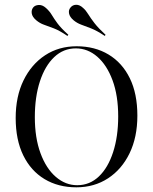

<svg xmlns="http://www.w3.org/2000/svg" viewBox="-20 -777 645 808"><path d="M301.6 11.3Q225 11.3 167.3 -23.4Q109.7 -58.1 77.8 -123.4Q46 -188.7 46 -280.6Q46 -371 79 -438.7Q112.1 -506.5 169.8 -544.4Q227.4 -582.3 302.4 -582.3Q379 -582.3 436.7 -547.6Q494.4 -512.9 526.2 -448Q558.1 -383.1 558.1 -290.3Q558.1 -200 525.4 -132.3Q492.7 -64.5 434.7 -26.6Q376.6 11.3 301.6 11.3ZM304.8 2.4Q357.3 2.4 396 -34.3Q434.7 -71 456 -136.7Q477.4 -202.4 477.4 -287.1Q477.4 -375 453.6 -439.1Q429.8 -503.2 389.5 -538.3Q349.2 -573.4 299.2 -573.4Q246.8 -573.4 208.1 -536.7Q169.4 -500 148 -434.7Q126.6 -369.4 126.6 -283.9Q126.6 -196.8 150.4 -132.3Q174.2 -67.7 214.9 -32.7Q255.6 2.4 304.8 2.4ZM263.7 -625.8Q230.6 -648.4 206.5 -657.7Q182.3 -666.9 164.9 -673Q147.6 -679 132.3 -691.9Q116.1 -705.6 113.7 -720.2Q111.3 -734.7 119.4 -745.2Q126.6 -754.8 142.3 -756Q158.1 -757.3 173.4 -743.5Q188.7 -729.8 198 -714.1Q207.3 -698.4 222.2 -678.2Q237.1 -658.1 267.7 -630.6ZM421 -625.8Q387.1 -648.4 362.9 -657.7Q338.7 -666.9 321.4 -673.4Q304 -679.8 289.5 -691.9Q273.4 -705.6 270.6 -720.2Q267.7 -734.7 276.6 -745.2Q285.5 -756.5 300.4 -756.9Q315.3 -757.3 329.8 -743.5Q341.1 -733.9 351.2 -717.3Q361.3 -700.8 377.8 -679.4Q394.4 -658.1 424.2 -630.6Z"/></svg>

Font: Playfair 144pt SemiCondensed Light
Style: Regular
Weight: 300
Width: 4
Designer: Claus Eggers Sørensen
Foundry: Claus Eggers Sørensen
Version: Version 2.203